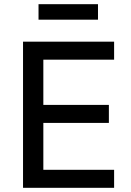

<svg xmlns="http://www.w3.org/2000/svg" viewBox="-20 -897 628 917"><path d="M90 0V-698H525V-612H187V-396H500V-310H187V-86H525V0ZM164 -877H448V-803H164Z"/></svg>

Font: IBM Plex Sans Text
Style: Regular
Weight: 450
Designer: Mike Abbink, Paul van der Laan, Pieter van Rosmalen
Foundry: Bold Monday
Version: Version 3.005